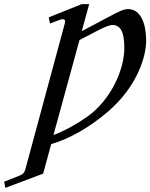

<svg xmlns="http://www.w3.org/2000/svg" viewBox="-52 -742 728 930"><path d="M207 -88 333 -548 431 -599C449 -608 478 -621 493 -621C549 -621 550 -546 550 -506C550 -409 488 -260 371 -177C320 -141 261 -108 207 -88ZM-32 138 -26 168 157 99 196 -44C286 -70 384 -126 474 -204C617 -328 656 -474 656 -544C656 -623 632 -698 568 -698C548 -698 524 -687 474 -660L344 -591L380 -722H344L184 -658L190 -628L235 -645C243 -648 248 -649 252 -649C263 -649 265 -641 262 -629L70 81C65 97 57 103 42 109Z"/></svg>

Font: Old Standard
Style: Italic
Weight: 400
Italic angle: -15.2°
Designer: Alexey Kryukov <alexios@thessalonica.org.ru>
Version: Version 2.0